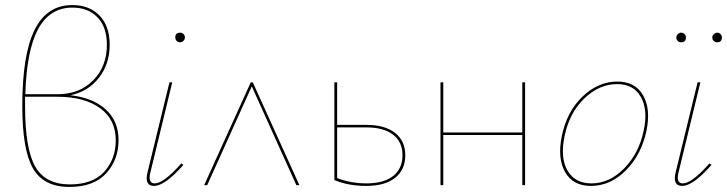

<svg xmlns="http://www.w3.org/2000/svg" viewBox="-20 -731 2870 758"><path d="M258 -355Q347 -345 397.5 -299Q448 -253 448 -178Q448 -100 399 -46.5Q350 7 254 7Q152 7 110 -66.5Q68 -140 68 -312Q68 -515 116.5 -613Q165 -711 265 -711Q333 -711 373 -669.5Q413 -628 413 -554Q413 -479 371 -424.5Q329 -370 258 -355ZM266 -701Q177 -701 131 -617Q85 -533 80 -359H207Q294 -359 348 -414Q402 -469 402 -554Q402 -624 365 -662.5Q328 -701 266 -701ZM256 -3Q346 -3 391.5 -53Q437 -103 437 -177Q437 -259 375 -304Q313 -349 208 -349H79V-311Q79 -144 119 -73.5Q159 -3 256 -3Z M672 -583Q672 -602 691 -602Q699 -602 704.5 -596.5Q710 -591 710 -583Q710 -576 704.5 -570Q699 -564 691 -564Q683 -564 677.5 -569.5Q672 -575 672 -583ZM588 3Q550 3 562 -49L649 -406H660L573 -47Q564 -7 591 -7Q626 -7 696 -86L704 -80Q631 3 588 3Z M1162 0H1150L974 -390L798 0H786L970 -406H978Z M1427 -238Q1499 -238 1539.5 -206.5Q1580 -175 1580 -118Q1580 -61 1540 -29Q1500 3 1425 3Q1356 3 1300 -20V-406H1311V-238ZM1426 -7Q1496 -7 1532.5 -36.5Q1569 -66 1569 -118Q1569 -171 1531.5 -199.5Q1494 -228 1427 -228H1311V-28Q1365 -7 1426 -7Z M2042 -406H2053V0H2042V-198H1730V0H1719V-406H1730V-208H2042Z M2313 3Q2242 3 2211 -51.5Q2180 -106 2198 -194Q2218 -291 2280 -350Q2342 -409 2417 -409Q2488 -409 2519 -354.5Q2550 -300 2532 -214Q2512 -120 2451 -58.5Q2390 3 2313 3ZM2315 -7Q2386 -7 2444 -66Q2502 -125 2521 -214Q2539 -296 2510.5 -347.5Q2482 -399 2416 -399Q2346 -399 2287 -342.5Q2228 -286 2209 -194Q2191 -108 2220.5 -57.5Q2250 -7 2315 -7Z M2669 -564Q2661 -564 2655.5 -569.5Q2650 -575 2650 -583Q2650 -590 2656 -596Q2662 -602 2669 -602Q2677 -602 2682.5 -596.5Q2688 -591 2688 -583Q2688 -564 2669 -564ZM2811 -564Q2803 -564 2797.5 -569.5Q2792 -575 2792 -583Q2792 -590 2798 -596Q2804 -602 2811 -602Q2819 -602 2824.5 -596.5Q2830 -591 2830 -583Q2830 -564 2811 -564ZM2673 3Q2635 3 2647 -49L2734 -406H2745L2658 -47Q2649 -7 2676 -7Q2711 -7 2781 -86L2789 -80Q2716 3 2673 3Z"/></svg>

Font: EauTestInfant Hairline
Style: Italic
Weight: 250
Italic angle: -12°
Designer: Christian Thalmann (Catharsis Fonts)
Version: Version 0.001;PS 000.001;hotconv 1.0.88;makeotf.lib2.5.64775